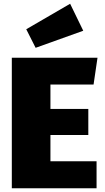

<svg xmlns="http://www.w3.org/2000/svg" viewBox="-20 -1004 560 1024"><path d="M479 -553H249V-423H451V-284H249V-144H495V0H43V-696H500ZM424 -840 170 -749 120 -848 354 -984Z"/></svg>

Font: FiraGO Heavy
Style: Regular
Weight: 900
Designer: bBox Type
Foundry: bBox Type GmbH
Version: Version 1.001